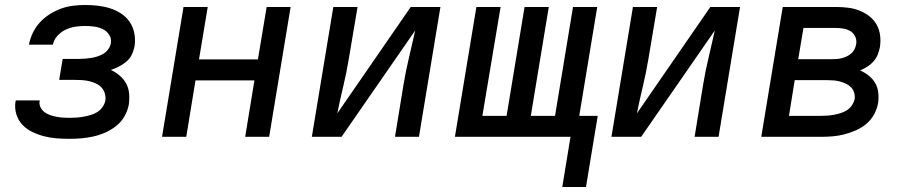

<svg xmlns="http://www.w3.org/2000/svg" viewBox="-20 -548 3640 769"><path d="M258 8Q232 8 206 6Q180 4 155.5 -2.5Q131 -9 108.5 -20Q86 -31 69.5 -48.5Q53 -66 45.5 -90.5Q38 -115 42 -141Q43 -142 43 -143.5Q43 -145 43 -146H139Q139 -146 139 -145.5Q139 -145 139 -145Q136 -131 142 -119Q148 -107 157.5 -99.5Q167 -92 179.5 -87.5Q192 -83 205 -80.5Q218 -78 231 -77Q244 -76 258 -76Q272 -76 286 -77Q300 -78 314 -80.5Q328 -83 342 -87Q356 -91 368.5 -98.5Q381 -106 390 -118.5Q399 -131 402 -145Q404 -160 400 -173.5Q396 -187 387 -197Q378 -207 365.5 -213Q353 -219 339 -222.5Q325 -226 310.5 -227Q296 -228 282 -228H217L231 -312H295Q308 -312 320.5 -313Q333 -314 345.5 -316Q358 -318 370.5 -322Q383 -326 394.5 -333Q406 -340 414 -351.5Q422 -363 424 -375Q427 -394 417 -409Q407 -424 391.5 -431.5Q376 -439 357.5 -441.5Q339 -444 321 -444Q301 -444 281.5 -441Q262 -438 243.5 -429.5Q225 -421 210 -404.5Q195 -388 192 -369H96Q100 -392 111 -415.5Q122 -439 139.5 -458Q157 -477 179 -491Q201 -505 224.5 -513.5Q248 -522 272.5 -525Q297 -528 321 -528Q347 -528 372.5 -525Q398 -522 421.5 -514.5Q445 -507 465.5 -493.5Q486 -480 499.5 -460Q513 -440 518 -415Q523 -390 519 -363Q516 -347 508.5 -330.5Q501 -314 487 -302Q473 -290 456.5 -281.5Q440 -273 424 -268Q443 -259 459 -245.5Q475 -232 485 -214Q495 -196 497 -174Q499 -152 496 -130Q492 -106 479 -83Q466 -60 446 -44Q426 -28 402.5 -17.5Q379 -7 354.5 -1.5Q330 4 306 6Q282 8 258 8Z M629 0 715 -520H812L777 -310H1013L1048 -520H1144L1058 0H962L999 -226H763L726 0Z M1229 0 1315 -520H1412L1377 -312Q1368 -257 1355 -203Q1342 -149 1331 -94L1625 -520H1744L1658 0H1562L1596 -208Q1605 -263 1618 -317Q1631 -371 1643 -426L1348 0Z M2232 201 2265 0H1802L1888 -520H1985L1912 -84H2009L2081 -520H2178L2106 -84H2203L2275 -520H2372L2300 -84H2374L2327 201Z M2429 0 2515 -520H2612L2577 -312Q2568 -257 2555 -203Q2542 -149 2531 -94L2825 -520H2944L2858 0H2762L2796 -208Q2805 -263 2818 -317Q2831 -371 2843 -426L2548 0Z M3029 0 3115 -520H3329Q3354 -520 3377.5 -517Q3401 -514 3422.5 -505.5Q3444 -497 3462 -483Q3480 -469 3491 -449.5Q3502 -430 3505 -406Q3508 -382 3504 -358Q3501 -343 3495 -328.5Q3489 -314 3478.5 -302Q3468 -290 3454 -281Q3440 -272 3425 -266Q3443 -258 3459 -245.5Q3475 -233 3485 -216Q3495 -199 3497.5 -178Q3500 -157 3497 -136Q3493 -112 3481 -90Q3469 -68 3450 -52Q3431 -36 3408 -26Q3385 -16 3362 -10Q3339 -4 3315.5 -2Q3292 0 3269 0ZM3177 -311H3310Q3320 -311 3330 -311.5Q3340 -312 3350 -314.5Q3360 -317 3370 -321.5Q3380 -326 3388.5 -333Q3397 -340 3402 -350Q3407 -360 3409 -370Q3412 -386 3406 -400Q3400 -414 3388 -422Q3376 -430 3360.5 -433Q3345 -436 3329 -436H3198ZM3269 -84Q3282 -84 3295 -85Q3308 -86 3321 -88.5Q3334 -91 3347 -95Q3360 -99 3372 -106.5Q3384 -114 3392 -126Q3400 -138 3403 -151Q3405 -164 3401 -177Q3397 -190 3388.5 -198.5Q3380 -207 3368.5 -212.5Q3357 -218 3344.5 -221.5Q3332 -225 3318.5 -226Q3305 -227 3291 -227H3163L3140 -84Z"/></svg>

Font: Iosevka SS04 Md Ex Obl
Style: Regular
Weight: 500
Width: 7
Italic angle: -9°
Monospace: yes
Designer: Belleve Invis
Foundry: Belleve Invis
Version: Version 19.0.0; ttfautohint (v1.8.4)